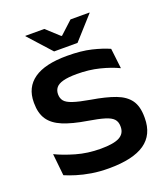

<svg xmlns="http://www.w3.org/2000/svg" viewBox="-152 -944 936 1067"><g transform="rotate(-20 316.0 -410.5)"><path d="M308.5 14.5Q254 14.5 207 6.8Q160 -1 122 -12.8Q84 -24.5 56.5 -36.5L43 -166Q91 -142.5 158.5 -123Q226 -103.5 302.5 -103.5Q380 -103.5 414 -122Q448 -140.5 448 -180V-183.5Q448 -210 433.5 -226.2Q419 -242.5 383.8 -253.2Q348.5 -264 287 -274Q200.5 -288 146 -310.5Q91.5 -333 66 -370.8Q40.5 -408.5 40.5 -468.5V-473Q40.5 -561 105.8 -607Q171 -653 301.5 -653Q385.5 -653 445.5 -638.5Q505.5 -624 546.5 -605.5L560.5 -486Q512.5 -509 451.2 -524.2Q390 -539.5 319 -539.5Q266.5 -539.5 236.8 -531.2Q207 -523 194.8 -507.2Q182.5 -491.5 182.5 -469.5V-468.5Q182.5 -445.5 195 -429.5Q207.5 -413.5 242.2 -401.8Q277 -390 343.5 -378.5Q428.5 -364.5 483.2 -344Q538 -323.5 564.2 -286.8Q590.5 -250 590.5 -186.5V-180.5Q590.5 -82 520.8 -33.8Q451 14.5 308.5 14.5ZM243.5 -700.5 123 -834V-836.5H235L310.5 -767.5H315L390 -836.5H502V-834L382 -700.5Z"/></g></svg>

Font: AnekLatin_SemiExpandedSemiBold
Style: Regular
Weight: 600
Width: 6
Designer: Yesha Goshar
Foundry: Ek Type
Version: Version 1.003